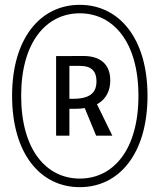

<svg xmlns="http://www.w3.org/2000/svg" viewBox="-20 -762 660 794"><path d="M267 -201V-312H289C304.5 -312 318 -313 330.5 -315L377.5 -201H444.5L381 -331C422 -353 436 -391 436 -429.5C436 -497 394 -531 323.5 -530.5L212 -530V-201ZM30 -366C30 -127 146.5 12 310 12C473 12 590 -127 590 -366C590 -603 473 -742 310 -742C146.5 -742 30 -603 30 -366ZM67.5 -366C67.5 -588 171.5 -707 310 -707C448.5 -707 552.5 -588 552.5 -366C552.5 -142.5 448.5 -23.5 310 -23.5C171.5 -23.5 67.5 -142.5 67.5 -366ZM267 -353.5V-489.5H311C359.5 -489.5 379 -466 379 -425.5C379 -389.5 364 -353.5 283.5 -353.5Z"/></svg>

Font: Monaspace Argon Light
Style: Regular
Weight: 300
Designer: Riley Cran & the Lettermatic Team
Foundry: Lettermatic
Version: Version 1.000 (Monaspace Argon)